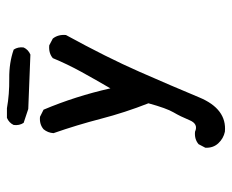

<svg xmlns="http://www.w3.org/2000/svg" viewBox="-76 -448 653 540"><g transform="rotate(-90 250.0 -178.5)"><path d="M149 128Q130 124 116.5 109.5Q103 95 104 73L114 54Q128 42 149 44Q171 54 181.5 28.5Q192 3 203.5 -16.5Q215 -36 229 -87Q203 -153 185.5 -220.5Q168 -288 145 -354Q146 -370 156 -382Q170 -394 191 -392L211 -382Q230 -337 245 -290Q260 -243 271 -194Q295 -235 317 -275Q339 -315 356 -356Q370 -368 392 -366L411 -356Q423 -341 421 -319Q358 -204 318 -113Q278 -22 245.5 56Q213 134 149 128ZM213 -425 174 -438Q166 -450 168 -466Q174 -479 188 -485H215Q254 -478 298.5 -478.5Q343 -479 380 -466Q388 -454 386 -438Q380 -425 366 -419Z"/></g></svg>

Font: Kosefont JP
Style: Regular
Weight: 400
Designer: Nozomi Seto 瀬戸のぞみ
Version: Version 3.00;June 19, 2020